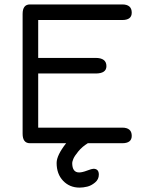

<svg xmlns="http://www.w3.org/2000/svg" viewBox="-20 -646 661 866"><path d="M305.7 88.9C305.7 85.6 307.3 79.8 310.5 71.3C313.8 62.8 321.3 51.4 333 37.1C344.7 22.8 359 10.4 376 0H531.2C559.9 0 574.2 -11.1 574.2 -33.2C574.2 -57.9 559.9 -70.3 531.2 -70.3H152.3V-314.5H411.1C443.7 -314.5 460 -325.5 460 -347.7C460 -372.4 443.7 -384.8 411.1 -384.8H152.3V-555.7H531.2C559.9 -555.7 574.2 -566.7 574.2 -588.9C574.2 -613.6 559.9 -626 531.2 -626H115.2C93.1 -626 82 -611.7 82 -583V-43C82 -14.3 93.1 0 115.2 0H278.3C249.7 36.5 235.4 66.1 235.4 88.9C235.4 122.1 245.1 148.9 264.6 169.4C284.2 189.9 308.9 200.2 338.9 200.2C349.9 200.2 361.5 198.7 373.5 195.8C385.6 192.9 397.3 186.7 408.7 177.2C420.1 167.8 425.8 155.9 425.8 141.6C425.8 124 417.6 115.2 401.4 115.2C396.8 115.2 387.2 118 372.6 123.5C357.9 129.1 346 131.8 336.9 131.8C316.1 131.8 305.7 117.5 305.7 88.9Z"/></svg>

Font: Jura
Style: DemiBold
Weight: 600
Version: Version 2.5.1